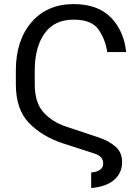

<svg xmlns="http://www.w3.org/2000/svg" viewBox="-20 -741 691 952"><path d="M432.1 191.4V114.3Q491.7 108.9 491.7 69.3Q491.7 34.7 450.2 21L289.1 -31.2Q189.5 -64 124 -131.1Q58.6 -198.2 58.6 -323.7V-391.6Q58.6 -540.5 136 -630.6Q213.4 -720.7 345.2 -720.7Q464.8 -720.7 529.8 -654.3Q594.7 -587.9 605.5 -482.9H511.7Q502 -546.9 468 -595.2Q434.1 -643.6 345.2 -643.6Q249 -643.6 200.7 -574.7Q152.3 -505.9 152.3 -392.6V-323.7Q152.3 -231 196.3 -183.3Q240.2 -135.7 306.6 -113.8L470.7 -59.1Q520 -42.5 552.7 -13.9Q585.4 14.6 585.4 62.5Q585.4 116.2 546.6 150.4Q507.8 184.6 432.1 191.4Z"/></svg>

Font: Roboto21382017
Style: Regular
Weight: 400
Designer: Christian Robertson
Foundry: Google
Version: Version 2.138; 2017